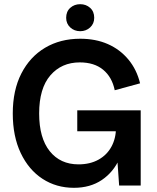

<svg xmlns="http://www.w3.org/2000/svg" viewBox="-20 -886 750 917"><path d="M333 11Q249 11 183 -32Q117 -75 79 -155Q41 -235 41 -344Q41 -455 82 -535Q123 -615 195.5 -658Q268 -701 363 -701Q437 -701 495 -675.5Q553 -650 593 -602Q633 -554 649 -488L528 -455Q515 -518 472.5 -553Q430 -588 361 -588Q274 -588 220.5 -526Q167 -464 167 -344Q167 -227 217.5 -164Q268 -101 355 -101Q410 -101 450.5 -123.5Q491 -146 512.5 -186Q534 -226 534 -277H580Q580 -194 551 -129Q522 -64 466.5 -26.5Q411 11 333 11ZM549 0 534 -214V-359H652V0ZM349 -259V-359H597V-259ZM363 -737Q335 -737 315.5 -755Q296 -773 296 -801Q296 -831 315.5 -848.5Q335 -866 363 -866Q391 -866 410.5 -848.5Q430 -831 430 -801Q430 -773 410.5 -755Q391 -737 363 -737Z"/></svg>

Font: Radio Canada Big Medium
Style: Regular
Weight: 500
Designer: Étienne Aubert Bonn
Foundry: Coppers and Brasses
Version: Version 1.001